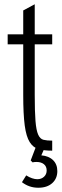

<svg xmlns="http://www.w3.org/2000/svg" viewBox="-20 -698 289 901"><path d="M16 -537V-490H89V-253Q89 -162 96 -109.5Q103 -57 119.5 -31Q136 -5 162 2Q188 9 225 9V-38Q200 -38 184 -42Q168 -46 159 -66.5Q150 -87 146.5 -130.5Q143 -174 143 -253V-490H225V-537H143V-678L89 -649V-537ZM133 64Q136 63 140.5 62.5Q145 62 151 62Q173 62 186 72.5Q199 83 199 102Q199 120 186.5 131.5Q174 143 155 143Q144 143 130.5 138.5Q117 134 103 125L83 157Q100 170 119 176.5Q138 183 160 183Q201 183 225 161.5Q249 140 249 105Q249 73 229 53.5Q209 34 174 31L191 -8H148L124 55Z"/></svg>

Font: Secuela Light
Style: Regular
Weight: 300
Designer: Fernando Haro
Foundry: deFharo
Version: Version 1.708